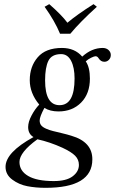

<svg xmlns="http://www.w3.org/2000/svg" viewBox="-20 -671 556 929"><path d="M161.1 2.9Q74.2 65.9 74.2 112.8Q74.2 155.8 116.2 180.4Q158.2 205.1 240.2 205.1Q301.3 205.1 331.5 182.1Q361.8 159.2 361.8 127Q361.8 101.1 343.5 82.5Q325.2 64 282.2 43.9Q221.2 16.1 161.1 2.9ZM415 -291Q415 -217.8 372.6 -174.8Q330.1 -131.8 263.2 -131.8Q222.2 -131.8 194.8 -148.9Q171.9 -106 171.9 -87.9Q171.9 -73.7 179.4 -64.5Q187 -55.2 203.6 -48.1Q220.2 -41 236.1 -37.1Q252 -33.2 279.5 -26.6Q307.1 -20 325.2 -14.2Q427.2 15.6 426.8 100.1Q426.8 238.3 199.2 237.8Q153.3 237.8 112.5 230Q71.8 222.2 39.3 198Q6.8 173.8 6.8 136.2Q6.8 66.4 142.1 -7.8Q116.2 -22.9 116.2 -56.2Q116.2 -81.1 132.6 -112.1Q148.9 -143.1 169.9 -165Q124 -220.2 124 -283.2Q124 -349.1 162.6 -394Q201.2 -439 279.8 -439Q341.8 -439 377.9 -397Q423.8 -439 477.1 -439Q494.1 -439 505.1 -429Q516.1 -418.9 516.1 -405Q516.1 -391.1 507.1 -381.6Q498 -372.1 484.9 -372.1Q467.8 -372.1 457 -389.2Q451.2 -398.9 441.9 -398.9Q436 -398.9 420.4 -391.4Q404.8 -383.8 395 -374Q415 -345.2 415 -291ZM340.8 -291Q340.8 -344.2 324 -376.7Q307.1 -409.2 275.9 -409.2Q230 -409.2 214.1 -376.7Q198.2 -344.2 198.2 -282.2Q198.2 -162.1 268.1 -162.1Q340.8 -162.1 340.8 -291ZM270.5 -507.8Q245.1 -569.3 195.8 -638.2L218.3 -650.9Q278.3 -598.6 306.2 -561Q351.6 -599.6 432.6 -650.9L448.7 -638.2Q366.2 -563.5 320.3 -507.8Z"/></svg>

Font: Linux Libertine
Style: Italic
Weight: 400
Italic angle: -12°
Designer: Philipp H. Poll
Foundry: Philipp H. Poll
Version: Version 5.1.6 ; ttfautohint (v0.9)